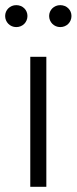

<svg xmlns="http://www.w3.org/2000/svg" viewBox="-27 -715 294 735"><path d="M-7.3 -653.8C-7.3 -630.4 11.2 -611.3 35.2 -611.3C60.1 -611.3 78.1 -630.4 78.1 -653.8C78.1 -676.8 60.1 -695.3 35.2 -695.3C11.2 -695.3 -7.3 -676.8 -7.3 -653.8ZM161.1 -653.8C161.1 -630.4 179.7 -611.3 203.6 -611.3C228.5 -611.3 246.6 -630.4 246.6 -653.8C246.6 -676.8 228.5 -695.3 203.6 -695.3C179.7 -695.3 161.1 -676.8 161.1 -653.8ZM88.9 0H150.4V-497.6H88.9Z"/></svg>

Font: Estedad Light
Style: Regular
Weight: 300
Designer: Amin Abedi
Version: Version 7.3